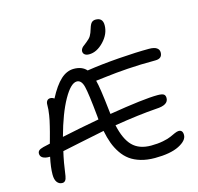

<svg xmlns="http://www.w3.org/2000/svg" viewBox="-136 -1116 1321 1284"><g transform="rotate(-15 524.5 -474.0)"><path d="M535.2 -759.8Q515.6 -759.8 504.9 -768.3Q494.1 -776.9 494.1 -791Q494.1 -799.8 498.8 -807.6Q503.4 -815.4 509.3 -820.6Q515.1 -825.7 528.8 -835.9Q533.2 -839.4 535.2 -840.8Q560.1 -859.9 569.8 -876.2Q579.6 -892.6 588.9 -923.8Q597.2 -952.1 607.9 -962.6Q618.7 -973.1 636.2 -973.1Q685.1 -973.1 685.1 -921.9Q685.1 -861.3 636.7 -810.5Q588.4 -759.8 535.2 -759.8ZM138.2 24.9Q117.2 24.9 103.5 7.1Q89.8 -10.7 89.8 -45.9Q89.8 -95.2 105 -166H99.1Q70.3 -166 54.2 -176Q38.1 -186 38.1 -205.1Q38.1 -217.8 46.6 -225.8Q55.2 -233.9 79.1 -240.2Q85.9 -241.7 93.5 -243.4Q101.1 -245.1 110.6 -247.3Q120.1 -249.5 126 -251Q127.4 -256.3 136 -287.4Q144.5 -318.4 146.7 -327.1Q148.9 -335.9 155.5 -362.3Q162.1 -388.7 164.6 -401.6Q167 -414.6 170.7 -435.5Q174.3 -456.5 175.5 -473.6Q176.8 -490.7 176.8 -507.8Q176.8 -523.9 184.6 -533.9Q192.4 -543.9 207 -543.9Q221.2 -543.9 233.9 -534.2Q276.4 -615.7 318.6 -654.3Q360.8 -692.9 409.2 -692.9Q466.8 -692.9 497.1 -658.2Q597.7 -673.8 720.9 -682.9Q844.2 -691.9 930.2 -691.9Q965.8 -691.9 982.9 -680.4Q1000 -668.9 1000 -648.9Q1000 -606 952.1 -606Q846.2 -606 759 -599.9Q671.9 -593.8 610.1 -585.9Q548.3 -578.1 534.2 -577.1Q548.3 -524.9 565.9 -362.8Q566.4 -358.9 567.4 -350.3Q568.4 -341.8 568.8 -337.9Q811.5 -377.9 904.8 -377.9Q936 -377.9 947.5 -370.4Q959 -362.8 959 -344.2Q959 -295.4 874 -292Q752.9 -283.7 582 -255.9Q603.5 -155.8 649.2 -109.4Q694.8 -63 777.8 -63Q823.2 -63 860.4 -70.3Q897.5 -77.6 916 -86.4Q934.6 -95.2 951.7 -102.5Q968.8 -109.9 979 -109.9Q1007.8 -109.9 1007.8 -75.2Q1007.8 -36.6 948.2 -6.3Q888.7 23.9 780.8 23.9Q727.1 23.9 683.8 11.2Q640.6 -1.5 609.9 -23.9Q579.1 -46.4 556.2 -80.3Q533.2 -114.3 519 -152.8Q504.9 -191.4 495.1 -240.2Q426.8 -227.1 324.7 -205.3Q222.7 -183.6 200.2 -179.2Q183.6 -109.9 170.9 -14.2Q164.6 26.4 138.2 24.9ZM407.2 -606Q365.7 -606 314.7 -515.4Q263.7 -424.8 222.2 -272Q349.6 -299.3 481.9 -323.2Q480 -338.9 480 -346.2Q464.4 -506.8 451.9 -556.4Q439.5 -606 407.2 -606Z"/></g></svg>

Font: Shantell Sans Bouncy
Style: Regular
Weight: 400
Designer: Stephen Nixon, Anya Danilova, Shantell Martin
Foundry: Arrow Type
Version: Version 1.006;[9816181b4]